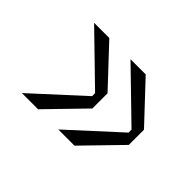

<svg xmlns="http://www.w3.org/2000/svg" viewBox="-70 -525 537 537"><g transform="rotate(45 199.0 -256.0)"><path d="M109.9 -115.2H45.9L190.9 -248V-259.8L49.8 -397H109.9L215.8 -284.2V-224.1ZM253.9 -115.2H189.9L335 -248V-259.8L193.8 -397H253.9L359.9 -284.2V-224.1Z"/></g></svg>

Font: Ribes
Style: Regular
Weight: 400
Designer: Luigi Gorlero
Foundry: Collletttivo
Version: Version 2.100;Glyphs 3.2 (3217)